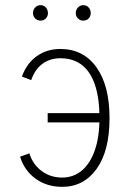

<svg xmlns="http://www.w3.org/2000/svg" viewBox="-20 -713 513 745"><path d="M221 12Q162 12 118.2 -19.5Q74.5 -51 58 -105L94 -118Q107 -75.5 141.2 -49.8Q175.5 -24 221 -24Q265 -24 297.5 -51.2Q330 -78.5 348 -130.2Q366 -182 366 -255Q366 -330.5 349 -382.2Q332 -434 298.2 -460.5Q264.5 -487 214 -487Q175 -487 145.5 -466Q116 -445 101 -402L65 -416Q84 -468 123.2 -495.5Q162.5 -523 214 -523Q303.5 -523 354.2 -452Q405 -381 405 -255Q405 -127.5 355 -57.8Q305 12 221 12ZM165 -238V-274H387V-238ZM303 -633Q291 -633 282.5 -641.5Q274 -650 274 -662Q274 -675 282.5 -684Q291 -693 303 -693Q316 -693 324 -684Q332 -675 332 -662Q332 -650 324 -641.5Q316 -633 303 -633ZM137 -633Q125 -633 116.5 -641.5Q108 -650 108 -662Q108 -675 116.5 -684Q125 -693 137 -693Q150 -693 158 -684Q166 -675 166 -662Q166 -650 158 -641.5Q150 -633 137 -633Z"/></svg>

Font: Overpass Thin
Style: Regular
Weight: 250
Designer: Delve Withrington, Dave Bailey, Thomas Jockin
Foundry: Delve Fonts LLC
Version: Version 4.000